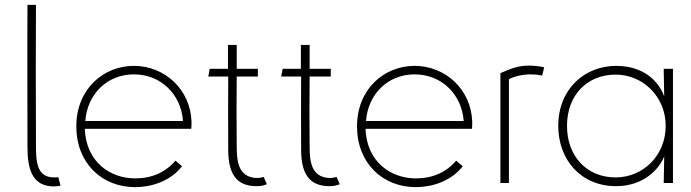

<svg xmlns="http://www.w3.org/2000/svg" viewBox="-20 -753 2845 790"><path d="M202 14C209 14 216 13 229 11L220 -24C216 -23 207 -23 203 -23C131 -23 128 -87 128 -159C127 -390 127 -542 128 -733H93C92 -603 93 -245 93 -148C93 -58 112 14 202 14Z M729 -69 702 -92C661 -44 605 -19 536 -19C435 -19 334 -85 329 -223H767C768 -231 768 -244 768 -253C763 -387 656 -482 531 -482C406 -482 294 -387 294 -233C294 -82 399 17 536 17C604 17 682 -8 729 -69ZM331 -255C339 -365 420 -447 531 -447C642 -447 725 -365 733 -255Z M1036 13C1052 13 1063 11 1078 5L1065 -25C1050 -21 1041 -20 1030 -21C964 -27 954 -83 954 -149C953 -229 953 -358 954 -438H1041V-470H954V-568H918V-470H843L837 -438H919C918 -345 919 -271 919 -138C919 -37 953 13 1036 13Z M1336 13C1352 13 1363 11 1378 5L1365 -25C1350 -21 1341 -20 1330 -21C1264 -27 1254 -83 1254 -149C1253 -229 1253 -358 1254 -438H1341V-470H1254V-568H1218V-470H1143L1137 -438H1219C1218 -345 1219 -271 1219 -138C1219 -37 1253 13 1336 13Z M1884 -69 1857 -92C1816 -44 1760 -19 1691 -19C1590 -19 1489 -85 1484 -223H1922C1923 -231 1923 -244 1923 -253C1918 -387 1811 -482 1686 -482C1561 -482 1449 -387 1449 -233C1449 -82 1554 17 1691 17C1759 17 1837 -8 1884 -69ZM1486 -255C1494 -365 1575 -447 1686 -447C1797 -447 1880 -365 1888 -255Z M2211 -442 2219 -476C2197 -481 2177 -483 2157 -483C2114 -483 2084 -472 2039 -452V0H2074V-427C2095 -439 2133 -447 2162 -447C2177 -447 2193 -446 2211 -442Z M2513 -23C2396 -23 2313 -108 2313 -235C2313 -362 2396 -446 2513 -446C2625 -446 2719 -356 2719 -235C2719 -112 2625 -23 2513 -23ZM2277 -235C2277 -97 2369 13 2515 13C2624 13 2691 -53 2713 -110L2711 -8V0H2749V-470H2711V-458L2713 -356C2690 -421 2626 -482 2515 -482C2387 -482 2277 -388 2277 -235Z"/></svg>

Font: Kreadon Extra Light
Style: Regular
Weight: 200
Designer: kohakuno
Foundry: StudioGnu
Version: Version 1.000;Glyphs 3.1.2 (3151)